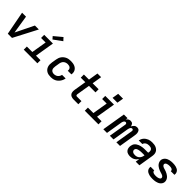

<svg xmlns="http://www.w3.org/2000/svg" viewBox="399 -2383 4002 4002"><g transform="rotate(45 2400.0 -382.0)"><path d="M182 0 83 -520H199L254 -173Q257 -159 259 -144.5Q261 -130 263 -116Q270 -130 277 -144.5Q284 -159 291 -173L461 -520H577L306 0Z M652 0V-92H813L869 -428H735V-520H992L921 -92H1054V0ZM926 -573 878 -627 1052 -772 1111 -708Z M1454 8Q1422 8 1391 2.5Q1360 -3 1334 -18Q1308 -33 1289.5 -56Q1271 -79 1261.5 -108Q1252 -137 1252 -168.5Q1252 -200 1257 -232L1274 -332Q1278 -359 1288 -386Q1298 -413 1315 -436.5Q1332 -460 1355.5 -478.5Q1379 -497 1405.5 -508.5Q1432 -520 1460 -524Q1488 -528 1515 -528Q1543 -528 1570.5 -524.5Q1598 -521 1623 -511.5Q1648 -502 1668.5 -486Q1689 -470 1702.5 -447.5Q1716 -425 1720 -397.5Q1724 -370 1719 -342Q1719 -341 1719 -340Q1719 -339 1719 -338H1612Q1612 -339 1612 -339.5Q1612 -340 1612 -340Q1615 -361 1609.5 -380.5Q1604 -400 1589.5 -413Q1575 -426 1555.5 -431Q1536 -436 1515 -436Q1491 -436 1467 -428.5Q1443 -421 1423.5 -404Q1404 -387 1393.5 -364Q1383 -341 1379 -317L1363 -217Q1359 -192 1360.5 -167.5Q1362 -143 1373.5 -123.5Q1385 -104 1407 -94Q1429 -84 1454 -84Q1476 -84 1499 -90.5Q1522 -97 1541 -112.5Q1560 -128 1572 -149Q1584 -170 1588 -193H1694Q1690 -166 1679 -139Q1668 -112 1651 -88.5Q1634 -65 1611.5 -45.5Q1589 -26 1563 -14Q1537 -2 1509 3Q1481 8 1454 8Z M2123 0Q2102 0 2082 -3.5Q2062 -7 2045 -16Q2028 -25 2015.5 -40Q2003 -55 1997 -74Q1991 -93 1991 -113.5Q1991 -134 1994 -155L2039 -428H1905V-520H2055L2090 -735H2198L2163 -520H2339V-428H2147L2100 -140Q2098 -132 2098 -124Q2098 -116 2100.5 -108.5Q2103 -101 2109 -96.5Q2115 -92 2123 -92H2261V0Z M2452 0V-92H2613L2669 -428H2535V-520H2792L2721 -92H2854V0ZM2671 -599 2695 -741H2838L2814 -599Z M2998 0 3084 -520H3192L3184 -472Q3192 -484 3202 -495Q3212 -506 3224.5 -513.5Q3237 -521 3251 -524.5Q3265 -528 3278 -528Q3296 -528 3311.5 -522.5Q3327 -517 3337.5 -505.5Q3348 -494 3354 -478.5Q3360 -463 3362 -447Q3370 -463 3380.5 -478Q3391 -493 3405 -505Q3419 -517 3436 -522.5Q3453 -528 3470 -528Q3471 -528 3471 -528Q3471 -528 3471 -528Q3488 -528 3504.5 -522Q3521 -516 3531.5 -503.5Q3542 -491 3547.5 -475Q3553 -459 3555 -442Q3557 -425 3555.5 -407Q3554 -389 3551 -371L3490 0H3382L3446 -389Q3448 -398 3447 -406.5Q3446 -415 3442 -422Q3438 -429 3430 -432.5Q3422 -436 3413 -436Q3405 -436 3396.5 -431.5Q3388 -427 3382 -420Q3376 -413 3372 -404.5Q3368 -396 3365 -387.5Q3362 -379 3360 -370.5Q3358 -362 3356 -354L3298 0H3190L3254 -389Q3256 -398 3255 -406.5Q3254 -415 3249.5 -422Q3245 -429 3237.5 -432.5Q3230 -436 3221 -436Q3212 -436 3204 -431.5Q3196 -427 3190 -420Q3184 -413 3179.5 -404.5Q3175 -396 3172 -387.5Q3169 -379 3167 -370.5Q3165 -362 3164 -354L3106 0Z M3791 8Q3757 8 3725 -2Q3693 -12 3672.5 -35.5Q3652 -59 3645.5 -92Q3639 -125 3645 -159Q3649 -180 3657 -200.5Q3665 -221 3679.5 -237.5Q3694 -254 3713 -266Q3732 -278 3752 -287Q3772 -296 3793 -301Q3814 -306 3835 -309.5Q3856 -313 3876.5 -314Q3897 -315 3918 -315H4005L4009 -340Q4012 -360 4007.5 -380Q4003 -400 3989 -413Q3975 -426 3955.5 -431Q3936 -436 3915 -436Q3896 -436 3876.5 -432.5Q3857 -429 3839 -419Q3821 -409 3808 -392.5Q3795 -376 3791 -357H3684Q3689 -382 3700 -406Q3711 -430 3728.5 -450.5Q3746 -471 3768.5 -486.5Q3791 -502 3815.5 -511.5Q3840 -521 3865 -524.5Q3890 -528 3915 -528Q3945 -528 3973.5 -524Q4002 -520 4027 -509Q4052 -498 4072.5 -479.5Q4093 -461 4104.5 -436.5Q4116 -412 4117.5 -383Q4119 -354 4114 -325L4061 0H3953L3968 -91Q3968 -91 3968 -91Q3968 -91 3968 -91Q3968 -91 3968 -91Q3968 -91 3968 -91Q3953 -68 3933.5 -48.5Q3914 -29 3890.5 -16Q3867 -3 3841.5 2.5Q3816 8 3791 8ZM3848 -84Q3873 -84 3898 -92.5Q3923 -101 3942.5 -119.5Q3962 -138 3973 -162.5Q3984 -187 3988 -212L3989 -223H3918Q3906 -223 3894.5 -222.5Q3883 -222 3871.5 -221Q3860 -220 3848.5 -218.5Q3837 -217 3825 -214Q3813 -211 3801.5 -207Q3790 -203 3779.5 -196.5Q3769 -190 3762 -179.5Q3755 -169 3753 -158Q3750 -140 3758 -124Q3766 -108 3780 -99Q3794 -90 3812 -87Q3830 -84 3848 -84Z M4455 8Q4429 8 4404 6Q4379 4 4355.5 -2.5Q4332 -9 4310.5 -19.5Q4289 -30 4273 -47.5Q4257 -65 4250 -88.5Q4243 -112 4247 -137Q4248 -139 4248 -140.5Q4248 -142 4249 -144H4356Q4355 -143 4355 -142.5Q4355 -142 4355 -142Q4353 -130 4358 -120.5Q4363 -111 4371 -104.5Q4379 -98 4389 -94Q4399 -90 4410 -88Q4421 -86 4432 -85Q4443 -84 4455 -84Q4466 -84 4477 -84.5Q4488 -85 4499.5 -87Q4511 -89 4522.5 -92Q4534 -95 4544.5 -100Q4555 -105 4564 -114Q4573 -123 4575 -134Q4577 -145 4573 -155Q4569 -165 4562 -172.5Q4555 -180 4546 -185Q4537 -190 4527.5 -194Q4518 -198 4508 -201Q4498 -204 4488 -207Q4464 -214 4440.5 -223Q4417 -232 4395.5 -244Q4374 -256 4355.5 -271.5Q4337 -287 4323.5 -307.5Q4310 -328 4303.5 -352.5Q4297 -377 4301 -403Q4305 -425 4317.5 -445Q4330 -465 4348 -480Q4366 -495 4387.5 -504.5Q4409 -514 4431 -519Q4453 -524 4475 -526Q4497 -528 4519 -528Q4544 -528 4568 -525.5Q4592 -523 4615 -517Q4638 -511 4659 -500Q4680 -489 4694.5 -471.5Q4709 -454 4715.5 -431Q4722 -408 4718 -383Q4718 -381 4717.5 -379.5Q4717 -378 4717 -376H4610Q4610 -377 4610 -377.5Q4610 -378 4610 -378Q4613 -395 4603.5 -407.5Q4594 -420 4580 -426Q4566 -432 4550.5 -434Q4535 -436 4519 -436Q4508 -436 4497.5 -435.5Q4487 -435 4476.5 -433Q4466 -431 4455 -428Q4444 -425 4434 -420Q4424 -415 4416.5 -406Q4409 -397 4407 -387Q4405 -376 4409 -366Q4413 -356 4420 -348.5Q4427 -341 4435.5 -335.5Q4444 -330 4453.5 -326Q4463 -322 4473 -319Q4483 -316 4493 -313H4494Q4518 -306 4541 -297Q4564 -288 4585.5 -276Q4607 -264 4625.5 -248.5Q4644 -233 4657.5 -213Q4671 -193 4677.5 -168.5Q4684 -144 4680 -118Q4676 -95 4663 -74.5Q4650 -54 4631 -39Q4612 -24 4589.5 -15Q4567 -6 4544.5 -1Q4522 4 4499.5 6Q4477 8 4455 8Z"/></g></svg>

Font: Iosevka SS04 SmBd Ex Obl
Style: Regular
Weight: 600
Width: 7
Italic angle: -9°
Monospace: yes
Designer: Belleve Invis
Foundry: Belleve Invis
Version: Version 19.0.0; ttfautohint (v1.8.4)